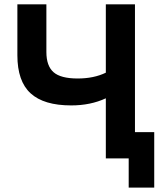

<svg xmlns="http://www.w3.org/2000/svg" viewBox="-20 -730 764 885"><path d="M602.1 -121.1H690.9V134.8H573.2V0H467.8V-276.9Q397.5 -244.1 308.1 -244.1Q182.1 -244.1 121.1 -299.8Q60.1 -355.5 60.1 -475.1V-710H193.8V-490.2Q193.8 -426.3 226.8 -397.2Q259.8 -368.2 337.9 -368.2Q412.6 -368.2 467.8 -395V-710H602.1Z"/></svg>

Font: Rawline
Style: Bold
Weight: 700
Designer: Matt McInerney, Pablo Impallari, Rodrigo Fuenzalida
Foundry: Matt McInerney, Pablo Impallari, Rodrigo Fuenzalida
Version: Version 4.020;PS 004.020;hotconv 1.0.88;makeotf.lib2.5.64775